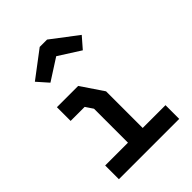

<svg xmlns="http://www.w3.org/2000/svg" viewBox="-235 -957 1069 1069"><g transform="rotate(-45 300.0 -422.0)"><path d="M102 -532.5H269.5L358 -401.5V-113H537.5V-5H62.5V-113H242V-380.5L212.5 -424.5H102ZM329.5 -837.5 484.5 -719.5 428 -654.5 300 -736 173 -654.5 115.5 -719.5 271.5 -837.5Z"/></g></svg>

Font: Kode Mono
Style: Regular
Weight: 400
Monospace: yes
Designer: Isa Ozler
Foundry: Kadena LLC
Version: Version 1.000;gftools[0.9.28]